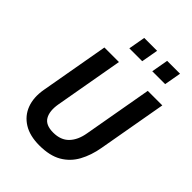

<svg xmlns="http://www.w3.org/2000/svg" viewBox="-252 -1014 1149 1149"><g transform="rotate(45 323.0 -439.5)"><path d="M153 -680H276L199 -244Q188 -179 210 -141Q232 -103 296 -103Q360 -103 396 -140.5Q432 -178 443 -244L520 -680H643L566 -244Q553 -169 521.5 -111.5Q490 -54 434.5 -22Q379 10 292 10Q211 10 158.5 -22.5Q106 -55 84.5 -112Q63 -169 76 -244ZM371 -782H262L281 -889H390ZM565 -782H456L475 -889H584Z"/></g></svg>

Font: Inria Sans
Style: Bold Italic
Weight: 700
Italic angle: -10°
Designer: Black Foundry Team
Foundry: Black Foundry
Version: Version 1.2; ttfautohint (v1.8.3)